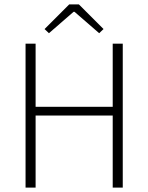

<svg xmlns="http://www.w3.org/2000/svg" viewBox="-20 -859 679 879"><path d="M97 0V-659H143V-370H496V-659H542V0H496V-330H143V0ZM184 -726 297 -839H341L454 -726L434 -707L321 -805H317L204 -707Z"/></svg>

Font: CV Source Sans Light
Style: Regular
Weight: 300
Designer: Paul D. Hunt
Foundry: Adobe Systems Incorporated
Version: Version 3.001